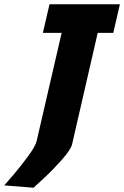

<svg xmlns="http://www.w3.org/2000/svg" viewBox="-60 -760 582 900"><path d="M502 -740 471 -606H398L278 -84Q272 -59 232 -13.5Q192 32 151 70.5Q110 109 97 120L-40 109Q-29 97 5 57Q39 17 73 -29.5Q107 -76 112 -100L229 -606H141L172 -740Z"/></svg>

Font: Arvo
Style: Bold Italic
Weight: 700
Italic angle: -13°
Designer: Anton Koovit (Cyrillic Expansion: Cyreal)
Foundry: Anton Koovit, Yassin Baggar
Version: Version 3.000